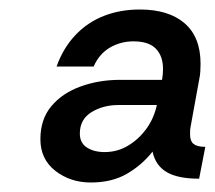

<svg xmlns="http://www.w3.org/2000/svg" viewBox="-20 -730 452 404"><path d="M171 -346Q128 -346 96.5 -370.5Q65 -395 65 -437Q65 -479 88 -506.5Q111 -534 149.5 -548Q188 -562 233 -562H321Q322 -568 322.5 -573.5Q323 -579 323 -585Q323 -612 308 -627.5Q293 -643 261 -643Q234 -643 211.5 -630Q189 -617 177 -590H99Q113 -629 138.5 -656Q164 -683 198.5 -696.5Q233 -710 274 -710Q335 -710 368.5 -681Q402 -652 402 -596Q402 -588 401.5 -579.5Q401 -571 399 -562L381 -463Q380 -458 380 -453.5Q380 -449 380 -446Q380 -433 387.5 -427Q395 -421 412 -421L399 -354Q354 -354 330.5 -368Q307 -382 301 -411Q278 -382 246.5 -364Q215 -346 171 -346ZM200 -410Q227 -410 249.5 -423.5Q272 -437 288 -459Q304 -481 310 -509H229Q197 -509 172.5 -494Q148 -479 148 -449Q148 -429 163 -419.5Q178 -410 200 -410Z"/></svg>

Font: Rethink Sans SemiBold
Style: Italic
Weight: 600
Italic angle: -10°
Designer: The Rethink Sans project authors (Hans Thiessen). DM Sans designed by Colophon Foundry.
Foundry: Rethink Communications LLC
Version: Version 1.001